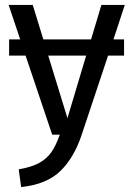

<svg xmlns="http://www.w3.org/2000/svg" viewBox="-20 -547 542 780"><path d="M441 -387H484V-321H419L311 3Q280 95 224.5 148.5Q169 202 66 213L56 141Q108 132 139 115Q170 98 188.5 71.5Q207 45 223 0H192L84 -321H17V-387H62L15 -527H113L156 -387H350L392 -527H487ZM330 -321H176L254 -67Z"/></svg>

Font: FiraGO
Style: Regular
Weight: 400
Designer: bBox Type
Foundry: bBox Type GmbH
Version: Version 1.001;April 20, 2020;FontCreator 12.0.0.2555 64-bit